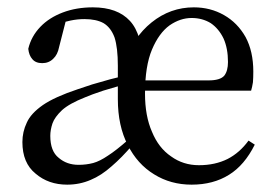

<svg xmlns="http://www.w3.org/2000/svg" viewBox="-20 -491 758 523"><path d="M163 12Q197 12 227 -1Q256 -13 284 -38Q312 -62 340 -95H359L329 -110Q296 -81 274 -67Q252 -52 234 -47Q215 -42 194 -42Q162 -42 140 -61Q117 -79 117 -121Q117 -137 123 -155Q129 -172 149 -191Q169 -209 212 -226Q228 -233 261 -244Q294 -254 339 -267V-289Q307 -282 280 -275Q252 -267 231 -261Q209 -254 192 -248Q129 -227 97 -205Q64 -182 53 -157Q41 -132 41 -104Q41 -47 77 -18Q112 12 163 12ZM502 12Q561 12 604 -15Q646 -41 674 -97L657 -108Q633 -75 600 -58Q566 -41 522 -41Q479 -41 446 -65Q412 -88 394 -132Q375 -175 375 -236Q375 -311 394 -356Q413 -401 442 -422Q471 -442 502 -442Q531 -442 554 -428Q576 -413 589 -386Q601 -359 601 -322Q601 -298 591 -285Q580 -272 548 -272H330V-244H664Q667 -254 669 -267Q670 -280 670 -296Q670 -351 649 -390Q627 -429 590 -450Q553 -471 508 -471Q444 -471 393 -430Q342 -389 319 -319L368 -315Q368 -397 334 -434Q300 -471 233 -471Q188 -471 151 -457Q114 -443 90 -418Q65 -392 57 -358Q59 -340 68 -330Q77 -319 95 -319Q113 -319 125 -331Q137 -342 141 -363L162 -445L129 -423Q152 -431 172 -435Q191 -439 210 -439Q242 -439 262 -428Q282 -416 292 -389Q301 -361 301 -312V-221Q301 -148 328 -96Q354 -44 400 -16Q445 12 502 12Z"/></svg>

Font: Source Serif 4 48pt
Style: Regular
Weight: 400
Designer: Frank Grie√ühammer
Foundry: Adobe Systems Incorporated
Version: Version 4.004;hotconv 1.0.116;makeotfexe 2.5.65601